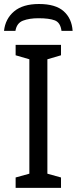

<svg xmlns="http://www.w3.org/2000/svg" viewBox="-43 -916 374 936"><path d="M254.4 -50.8V0H33.2V-50.8L100.1 -69.3V-627L33.2 -646.5V-697.3H254.4V-646.5L188 -627V-69.3ZM147 -896.5Q228 -896.5 267.6 -861.1Q307.1 -825.7 311 -765.6H256.8Q251.5 -806.2 224.1 -816.7Q196.8 -827.1 144.5 -827.1Q100.1 -827.1 69.3 -815.4Q38.6 -803.7 32.2 -765.6H-23.4Q-17.1 -824.2 25.6 -860.4Q68.4 -896.5 147 -896.5Z"/></svg>

Font: Lunasima
Style: Regular
Weight: 400
Designer: The DocRepair Project, Monotype Design Team
Foundry: Google
Version: Version 2.009